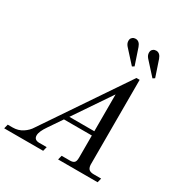

<svg xmlns="http://www.w3.org/2000/svg" viewBox="-252 -1088 1188 1246"><g transform="rotate(30 342.0 -465.0)"><path d="M285 -276H472V-552ZM-44 0 -36 -32H1Q42 -32 74.5 -53Q107 -74 125 -104L536 -712H560V-75Q562 -50 574 -41Q586 -32 608 -32H664L656 0H360L368 -32H430Q451 -32 461.5 -41Q472 -50 472 -78V-244H263L195 -144Q161 -95 161 -66Q161 -32 201 -32H256L248 0ZM524 -895Q524 -902 526 -909Q528 -916 537 -923Q546 -930 559 -930Q588 -930 601 -893L642 -771L627 -762L539 -859Q524 -876 524 -895ZM370 -895Q370 -902 372 -909Q374 -916 383 -923Q392 -930 405 -930Q434 -930 447 -893L488 -771L473 -762L385 -859Q370 -876 370 -895Z"/></g></svg>

Font: Old Standard TT
Style: Italic
Weight: 400
Italic angle: -15.2°
Designer: Alexey Kryukov <alexios@thessalonica.org.ru>
Version: Version 2.2